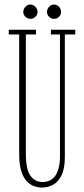

<svg xmlns="http://www.w3.org/2000/svg" viewBox="-20 -834 378 866"><path d="M169.5 12Q150.5 12 132 5Q113.5 -2 98.8 -18.8Q84 -35.5 75.2 -65Q66.5 -94.5 66.5 -139.5V-678.5H19.5V-700H142.5V-678.5H96.5V-145Q96.5 -70 117.2 -41.5Q138 -13 171.5 -13Q187.5 -13 201.8 -18.8Q216 -24.5 226.8 -37.8Q237.5 -51 244 -74Q250.5 -97 250.5 -131V-678.5H209.5V-700H319.5V-678.5H272.5V-127Q272.5 -73.5 257.5 -43.2Q242.5 -13 219.2 -0.5Q196 12 169.5 12ZM224 -749Q211 -749 201.5 -758.2Q192 -767.5 192 -780Q192 -793.5 201.5 -803.5Q211 -813.5 224 -813.5Q236.5 -813.5 246 -803.5Q255.5 -793.5 255.5 -780Q255.5 -767.5 246 -758.2Q236.5 -749 224 -749ZM116.5 -749Q104.5 -749 94.8 -758.2Q85 -767.5 85 -780Q85 -793.5 94.8 -803.5Q104.5 -813.5 116.5 -813.5Q129.5 -813.5 139.5 -803.5Q149.5 -793.5 149.5 -780Q149.5 -767.5 139.5 -758.2Q129.5 -749 116.5 -749Z"/></svg>

Font: Imbue 48pt Thin
Style: Regular
Weight: 250
Designer: Tyler Finck
Foundry: Etcetera Type Company
Version: Version 1.102